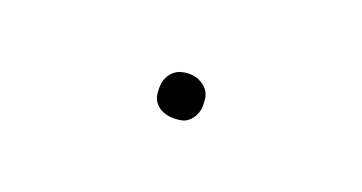

<svg xmlns="http://www.w3.org/2000/svg" viewBox="-23 -485 545 289"><g transform="rotate(20 250.0 -340.5)"><path d="M250 -305Q241 -305 233.5 -308Q226 -311 221 -317Q216 -323 215 -331.5Q214 -340 215 -349Q216 -354 219 -359.5Q222 -365 227 -369Q232 -373 238 -374.5Q244 -376 250 -376Q259 -376 266.5 -372.5Q274 -369 279 -363Q284 -357 285 -348.5Q286 -340 285 -331Q284 -326 281 -320.5Q278 -315 273 -311Q268 -307 262 -306Q256 -305 250 -305Z"/></g></svg>

Font: Iosevka SS18 Thin
Style: Italic
Weight: 100
Italic angle: -9°
Monospace: yes
Designer: Belleve Invis
Foundry: Belleve Invis
Version: Version 25.1.1; ttfautohint (v1.8.4)